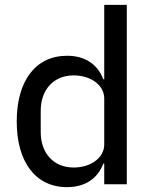

<svg xmlns="http://www.w3.org/2000/svg" viewBox="-20 -760 625 792"><path d="M410 0H503V-740H410V-433H406C382 -497 328 -530 257 -530C127 -530 49 -427 49 -259C49 -91 127 12 257 12C328 12 382 -21 406 -85H410ZM284 -69C201 -69 148 -128 148 -215V-303C148 -390 201 -449 284 -449C354 -449 410 -409 410 -354V-164C410 -109 354 -69 284 -69Z"/></svg>

Font: IBM Plex Devanagari Text
Style: Regular
Weight: 450
Designer: Mike Abbink, Paul van der Laan, Pieter van Rosmalen, Erin McLaughlin
Foundry: Bold Monday
Version: Version 1.0